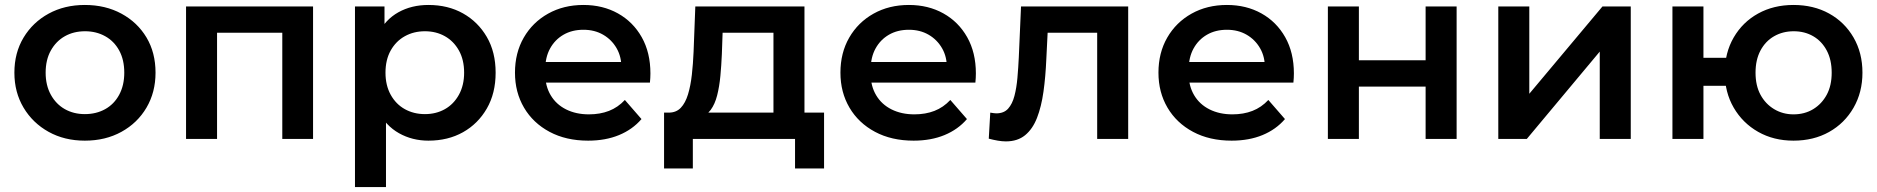

<svg xmlns="http://www.w3.org/2000/svg" viewBox="-20 -560 7567 774"><path d="M322 7Q240 7 176 -28.5Q112 -64 75 -126Q38 -188 38 -267Q38 -347 75 -408.5Q112 -470 176 -505Q240 -540 322 -540Q405 -540 469.5 -505Q534 -470 570.5 -409Q607 -348 607 -267Q607 -188 570.5 -126Q534 -64 469.5 -28.5Q405 7 322 7ZM322 -100Q368 -100 404 -120Q440 -140 460.5 -178Q481 -216 481 -267Q481 -319 460.5 -356.5Q440 -394 404 -414Q368 -434 323 -434Q277 -434 241.5 -414Q206 -394 185 -356.5Q164 -319 164 -267Q164 -216 185 -178Q206 -140 241.5 -120Q277 -100 322 -100Z M730 0V-534H1242V0H1118V-457L1147 -428H826L855 -457V0Z M1707 7Q1642 7 1588.5 -23Q1535 -53 1503.5 -113.5Q1472 -174 1472 -267Q1472 -361 1502.5 -421Q1533 -481 1586 -510.5Q1639 -540 1707 -540Q1786 -540 1846.5 -506Q1907 -472 1942.5 -411Q1978 -350 1978 -267Q1978 -184 1942.5 -122.5Q1907 -61 1846.5 -27Q1786 7 1707 7ZM1411 194V-534H1530V-408L1526 -266L1536 -124V194ZM1693 -100Q1738 -100 1773.5 -120Q1809 -140 1830 -178Q1851 -216 1851 -267Q1851 -319 1830 -356.5Q1809 -394 1773.5 -414Q1738 -434 1693 -434Q1648 -434 1612 -414Q1576 -394 1555 -356.5Q1534 -319 1534 -267Q1534 -216 1555 -178Q1576 -140 1612 -120Q1648 -100 1693 -100Z M2351 7Q2262 7 2195.5 -28.5Q2129 -64 2092.5 -126Q2056 -188 2056 -267Q2056 -347 2091.5 -408.5Q2127 -470 2189.5 -505Q2252 -540 2332 -540Q2410 -540 2471 -506Q2532 -472 2567 -410Q2602 -348 2602 -264Q2602 -256 2601.5 -246Q2601 -236 2600 -227H2155V-310H2534L2485 -284Q2486 -330 2466 -365Q2446 -400 2411.5 -420Q2377 -440 2332 -440Q2286 -440 2251.5 -420Q2217 -400 2197.5 -364.5Q2178 -329 2178 -281V-261Q2178 -213 2200 -176Q2222 -139 2262 -119Q2302 -99 2354 -99Q2399 -99 2435 -113Q2471 -127 2499 -157L2566 -80Q2530 -38 2475.5 -15.5Q2421 7 2351 7Z M3098 -58V-428H2893L2890 -342Q2888 -296 2884 -253.5Q2880 -211 2871 -175.5Q2862 -140 2845 -117Q2828 -94 2800 -87L2676 -106Q2706 -106 2724.5 -125.5Q2743 -145 2753.5 -179.5Q2764 -214 2769 -258.5Q2774 -303 2776 -351L2783 -534H3223V-58ZM2657 119V-106H3302V119H3185V0H2773V119Z M3663 7Q3574 7 3507.5 -28.5Q3441 -64 3404.5 -126Q3368 -188 3368 -267Q3368 -347 3403.5 -408.5Q3439 -470 3501.5 -505Q3564 -540 3644 -540Q3722 -540 3783 -506Q3844 -472 3879 -410Q3914 -348 3914 -264Q3914 -256 3913.5 -246Q3913 -236 3912 -227H3467V-310H3846L3797 -284Q3798 -330 3778 -365Q3758 -400 3723.5 -420Q3689 -440 3644 -440Q3598 -440 3563.5 -420Q3529 -400 3509.5 -364.5Q3490 -329 3490 -281V-261Q3490 -213 3512 -176Q3534 -139 3574 -119Q3614 -99 3666 -99Q3711 -99 3747 -113Q3783 -127 3811 -157L3878 -80Q3842 -38 3787.5 -15.5Q3733 7 3663 7Z M3966 -1 3972 -106Q3979 -105 3985 -104Q3991 -103 3996 -103Q4027 -103 4044 -122Q4061 -141 4069.5 -173.5Q4078 -206 4081.5 -246.5Q4085 -287 4087 -328L4096 -534H4528V0H4403V-462L4432 -428H4178L4205 -463L4198 -322Q4195 -251 4186.5 -190.5Q4178 -130 4160.5 -85Q4143 -40 4112.5 -15Q4082 10 4035 10Q4020 10 4002.5 7Q3985 4 3966 -1Z M4945 7Q4856 7 4789.5 -28.5Q4723 -64 4686.5 -126Q4650 -188 4650 -267Q4650 -347 4685.5 -408.5Q4721 -470 4783.5 -505Q4846 -540 4926 -540Q5004 -540 5065 -506Q5126 -472 5161 -410Q5196 -348 5196 -264Q5196 -256 5195.5 -246Q5195 -236 5194 -227H4749V-310H5128L5079 -284Q5080 -330 5060 -365Q5040 -400 5005.5 -420Q4971 -440 4926 -440Q4880 -440 4845.5 -420Q4811 -400 4791.5 -364.5Q4772 -329 4772 -281V-261Q4772 -213 4794 -176Q4816 -139 4856 -119Q4896 -99 4948 -99Q4993 -99 5029 -113Q5065 -127 5093 -157L5160 -80Q5124 -38 5069.5 -15.5Q5015 7 4945 7Z M5333 0V-534H5458V-317H5727V-534H5852V0H5727V-211H5458V0Z M6020 0V-534H6145V-182L6440 -534H6554V0H6429V-352L6135 0Z M6722 0V-534H6847V-327H7006V-214H6847V0ZM7210 7Q7130 7 7067.5 -28.5Q7005 -64 6969 -126Q6933 -188 6933 -267Q6933 -347 6969 -409Q7005 -471 7067.5 -505.5Q7130 -540 7210 -540Q7291 -540 7353.5 -505.5Q7416 -471 7452 -409Q7488 -347 7488 -267Q7488 -188 7452 -125.5Q7416 -63 7353.5 -28Q7291 7 7210 7ZM7210 -99Q7255 -99 7289.5 -120Q7324 -141 7344 -178Q7364 -215 7364 -267Q7364 -319 7344 -356.5Q7324 -394 7289.5 -414Q7255 -434 7211 -434Q7167 -434 7132 -414Q7097 -394 7077 -356.5Q7057 -319 7057 -267Q7057 -215 7077 -178Q7097 -141 7132 -120Q7167 -99 7210 -99Z"/></svg>

Font: MOST Montserrat SemiBold
Style: Regular
Weight: 600
Designer: Julieta Ulanovsky
Foundry: Julieta Ulanovsky
Version: Version 8.000;March 11, 2024;FontCreator 15.0.0.2926 64-bit